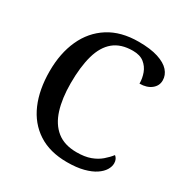

<svg xmlns="http://www.w3.org/2000/svg" viewBox="-169 -859 966 1005"><g transform="rotate(30 314.5 -357.0)"><path d="M372 10Q268 10 197.5 -36Q127 -82 91.5 -164.5Q56 -247 56 -358Q56 -466 93.5 -548.5Q131 -631 204 -677.5Q277 -724 384 -724Q455 -724 501.5 -709Q548 -694 570.5 -668.5Q593 -643 593 -611Q593 -578 566 -557Q539 -536 496 -536Q496 -568 485 -598Q474 -628 449 -648Q424 -668 381 -668Q309 -668 265.5 -632Q222 -596 202.5 -526.5Q183 -457 183 -358Q183 -267 204 -200Q225 -133 270.5 -96.5Q316 -60 390 -60Q439 -60 473 -72.5Q507 -85 531 -105.5Q555 -126 572 -148Q580 -142 585 -132Q590 -122 590 -108Q590 -88 577.5 -67.5Q565 -47 539 -29.5Q513 -12 471.5 -1Q430 10 372 10Z"/></g></svg>

Font: Noto Serif Thai Medium
Style: Regular
Weight: 500
Version: Version 2.001